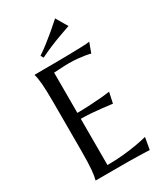

<svg xmlns="http://www.w3.org/2000/svg" viewBox="-226 -1009 941 1101"><g transform="rotate(-30 245.0 -458.5)"><path d="M69.8 -700.2Q130.9 -700.2 191.2 -700.7Q251.5 -701.2 301.8 -701.9Q352.1 -702.6 387.7 -704.1Q423.3 -705.6 436 -708L412.1 -643.1Q396 -647.5 374.5 -650.9Q356 -653.8 329.3 -656.5Q302.7 -659.2 268.1 -659.2Q256.3 -659.2 240 -658.4Q223.6 -657.7 208.5 -656.7Q190.9 -655.8 172.9 -654.8V-388.2Q223.1 -388.7 263.7 -391.1Q304.2 -393.6 332.5 -396Q365.7 -398.9 391.1 -402.8L376 -332Q342.3 -336.4 307.1 -340.3Q276.9 -343.8 241.2 -346.4Q205.6 -349.1 172.9 -349.1V-43Q230.5 -43 278.8 -47.9Q327.1 -52.7 363.3 -59.1Q405.3 -65.9 439.9 -75.2L425.8 3.9Q419.9 3.4 408.2 2.9Q396.5 2.4 382.1 2Q367.7 1.5 351.8 1.2Q335.9 1 321.8 0.7Q307.6 0.5 296.6 0.2Q285.6 0 280.8 0H69.8V-2Q72.8 -12.2 75.4 -27.3Q78.1 -42.5 80.1 -64.9Q82 -87.4 83 -118.4Q84 -149.4 84 -190.9V-508.8Q84 -550.3 83 -581.3Q82 -612.3 80.1 -635Q78.1 -657.7 75.4 -672.9Q72.8 -688 69.8 -698.2V-700.2ZM377.9 -845.2Q341.8 -833 304.7 -819.3Q288.6 -813.5 271 -806.6Q253.4 -799.8 235.4 -792Q217.3 -784.2 199 -776.1Q180.7 -768.1 164.1 -759.3L153.3 -777.3Q185.1 -798.3 216.6 -823.2Q248 -848.1 274.4 -870.1Q304.7 -895.5 333 -921.4Z"/></g></svg>

Font: Marcellus SC
Style: Regular
Weight: 400
Designer: Astigmatic (AOETI)
Foundry: Astigmatic (AOETI)
Version: Version 1.001